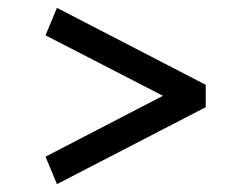

<svg xmlns="http://www.w3.org/2000/svg" viewBox="-20 -580 640 489"><path d="M504 -364 125 -560 96 -490 395 -336 96 -181 125 -111 504 -307Z"/></svg>

Font: LT Wave Mono
Style: Regular
Weight: 400
Designer: Daniel Lyons
Version: Version 2.5 (Glyphs App)